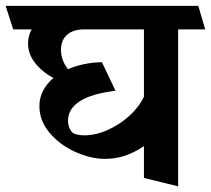

<svg xmlns="http://www.w3.org/2000/svg" viewBox="-45 -600 735 669"><path d="M669.9 -497.6H575.7V49.3L456.5 20V-90.8Q422.4 -67.9 389.6 -57.1Q356.9 -46.4 320.8 -46.4Q272 -46.4 218.3 -70.3Q164.6 -94.2 128.4 -136.5Q92.3 -178.7 92.3 -230.5Q92.3 -258.8 105 -283.7Q117.7 -308.6 141.1 -328.1Q101.1 -350.1 76.9 -381.1Q52.7 -412.1 52.7 -448.7Q52.7 -474.6 65.4 -497.6H1L-25.4 -579.6H646ZM456.5 -497.6H248Q210 -497.6 188.7 -478.8Q167.5 -460 167.5 -426.3Q167.5 -390.1 191.9 -358.9Q244.6 -381.8 310.1 -383.3L357.4 -283.7Q276.4 -274.4 234.1 -247.8Q191.9 -221.2 191.9 -179.2Q192.4 -164.6 197 -153.8Q201.7 -143.1 208.5 -137.2Q212.9 -133.3 224.6 -130.9Q236.3 -128.4 248 -128.4Q288.6 -128.4 331.1 -147.5Q373.5 -166.5 407.2 -197.8Q440.9 -229 456.5 -263.2Z"/></svg>

Font: Vesper Libre
Style: Bold
Weight: 700
Designer: Robert Keller & Kimya Gandhi
Foundry: Mota Italic
Version: Version 1.058